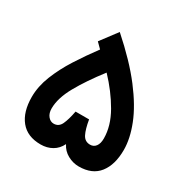

<svg xmlns="http://www.w3.org/2000/svg" viewBox="-154 -802 913 936"><g transform="rotate(30 302.5 -334.0)"><path d="M303.2 -63.5Q288.1 -32.2 260 -16.1Q231.9 0 196.3 0Q121.1 0 82.3 -47.9Q43.5 -95.7 43.5 -179.7Q43.5 -238.8 67.9 -300.3Q92.3 -361.8 131.8 -423.8Q171.4 -485.8 216.3 -545.9L187 -575.2L256.8 -668Q368.2 -569.3 435.1 -481.9Q502 -394.5 531.7 -318.8Q561.5 -243.2 561.5 -179.7Q561.5 -96.2 523.9 -48.1Q486.3 0 411.1 0Q378.4 0 348.4 -16.4Q318.4 -32.7 303.2 -63.5ZM155.3 -179.2Q155.3 -152.3 168.7 -136Q182.1 -119.6 200.7 -119.6Q229 -119.6 241.9 -147.2Q254.9 -174.8 264.2 -224.1H340.3Q348.6 -173.8 362.3 -146.7Q376 -119.6 405.8 -119.6Q425.8 -119.6 437.5 -135.3Q449.2 -150.9 449.2 -179.2Q449.2 -249.5 407 -323Q364.7 -396.5 300.3 -464.4Q234.9 -379.9 195.1 -308.6Q155.3 -237.3 155.3 -179.2Z"/></g></svg>

Font: Vazirmatn RD UI FD SemiBold
Style: Regular
Weight: 600
Designer: Saber Rastikerdar
Foundry: Saber Rastikerdar
Version: Version 33.003